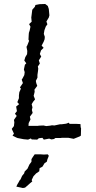

<svg xmlns="http://www.w3.org/2000/svg" viewBox="-20 -696 481 964"><path d="M123 -64H171L174 -65L198 -66L212 -63L231 -65L241 -67L253 -66L281 -72H289L312 -75L326 -80L329 -74H364L384 -73L385 -57L387 -52L386 -15L380 -11L350 1L324 -4H290L284 -3H258L251 2L238 4L227 0L200 5L193 -4L175 -2L167 5L139 4L135 -1L121 5L99 3L68 -3L61 -6L43 -15L50 -25L39 -49L50 -63L52 -82L50 -94L64 -114L55 -125L65 -138L61 -161L76 -173L67 -183L75 -203V-217L77 -233L85 -251L80 -257L95 -279L89 -296L93 -302L102 -319L104 -334L100 -347L105 -371L112 -378L102 -392L107 -409L116 -424L117 -440L113 -461L117 -468L126 -491L123 -497L124 -518L125 -531L129 -543L133 -562L126 -575L139 -587L137 -608L139 -623L142 -647L155 -662L158 -671L178 -675L207 -676L220 -666L225 -651L228 -619L225 -608L213 -588L218 -574L210 -563L203 -544L200 -526L205 -511L204 -499L199 -486L189 -467L199 -456L186 -443L180 -425L187 -412L175 -393L180 -377L170 -362L172 -352L171 -341L168 -320V-306L160 -290L162 -279L167 -265L153 -246L154 -235L149 -215L156 -197L147 -186L139 -173L143 -157L140 -144L144 -129L130 -110L133 -96L124 -78ZM106 246 95 248 62 241 67 230 73 220 79 209 83 205 91 187 101 175 104 165 118 151 124 138 127 131 138 116V103L145 92L154 79H185L200 80L220 79L225 86L223 92L218 104L215 116L204 123L193 141L179 148L177 164L161 175L148 189L139 208L142 215L131 224L121 233Z"/></svg>

Font: Winky Rough Light
Style: Italic
Weight: 300
Italic angle: -8.97852°
Designer: Simon Atzbach
Foundry: typofactur
Version: Version 1.206; ttfautohint (v1.8.4.7-5d5b)